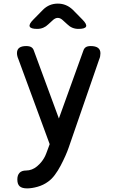

<svg xmlns="http://www.w3.org/2000/svg" viewBox="-20 -805 640 1063"><path d="M247 15 255 -7 82 -477Q78 -486 76 -494.5Q74 -503 74 -511Q74 -531 87 -540.5Q100 -550 125 -550Q143 -550 153 -544Q163 -538 167 -526L306 -149L442 -526Q446 -538 455.5 -544Q465 -550 482 -550Q509 -550 522.5 -540Q536 -530 536 -510Q536 -502 534.5 -493.5Q533 -485 529 -476L361 10Q354 31 342 58Q330 85 315.5 112.5Q301 140 283.5 163.5Q266 187 246 201Q220 220 188 229Q156 238 130 238Q102 238 89 226.5Q76 215 76 189V188Q76 165 88 152Q100 139 125 139Q141 139 156.5 133Q172 127 185 116Q199 104 208 93Q217 82 224 70Q231 58 236 44.5Q241 31 247 15ZM186 -645Q150 -645 144.5 -658Q139 -671 164 -696L218 -751Q235 -768 255.5 -776.5Q276 -785 300 -785Q324 -785 344.5 -776.5Q365 -768 383 -751L436 -697Q462 -671 456.5 -658Q451 -645 414 -645Q396 -645 380.5 -651.5Q365 -658 352 -671L330 -691Q315 -706 300 -706Q285 -706 270 -691L247 -670Q235 -658 219.5 -651.5Q204 -645 186 -645Z"/></svg>

Font: Maple Mono NL Medium
Style: Regular
Weight: 500
Monospace: yes
Designer: subframe7536
Version: Version 7.000